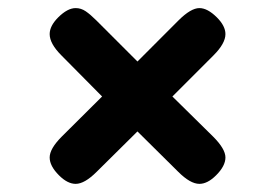

<svg xmlns="http://www.w3.org/2000/svg" viewBox="-20 -598 678 472"><path d="M317.9 -274.9 217.8 -175.8Q188 -146 166 -146Q146 -146 125 -167Q102.1 -189.9 102.1 -210.9Q102.1 -232.4 131.8 -262.2L231 -360.8L130.9 -461.9Q102.1 -490.7 102.1 -514.2Q102.1 -534.2 123 -555.2Q146 -578.1 166 -578.1Q179.2 -578.1 190.7 -570.3Q202.1 -562.5 216.8 -547.9L317.9 -446.8L418.9 -547.9Q449.2 -578.1 470.2 -578.1Q490.2 -578.1 513.2 -555.2Q534.2 -534.2 534.2 -514.2Q534.2 -491.2 504.9 -461.9L403.8 -360.8L503.9 -262.2Q534.2 -231.9 534.2 -210.9Q534.2 -189.9 511.2 -167Q490.2 -146 470.2 -146Q447.8 -146 418 -175.8Z"/></svg>

Font: Concert One
Style: Regular
Weight: 400
Designer: Johan Kallas, Mihkel Virkus
Foundry: Johan Kallas, Mihkel Virkus
Version: Version 1.003